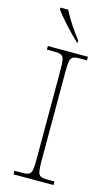

<svg xmlns="http://www.w3.org/2000/svg" viewBox="-139 -982 604 1032"><g transform="rotate(15 162.5 -465.5)"><path d="M50 0V-20H93Q118 -20 130 -26Q142 -32 145.5 -51Q149 -70 149 -108V-606Q149 -645 145.5 -663.5Q142 -682 130 -688Q118 -694 93 -694H50V-714H273V-694H233Q208 -694 196 -688Q184 -682 180.5 -663.5Q177 -645 177 -606V-108Q177 -70 180.5 -51Q184 -32 196 -26Q208 -20 233 -20H273V0ZM198 -771Q183 -785 163.5 -804.5Q144 -824 124 -846Q104 -868 87.5 -888Q71 -908 62 -921V-931H105Q116 -909 132.5 -882Q149 -855 167.5 -829Q186 -803 200 -784V-771Z"/></g></svg>

Font: Noto Serif Hebrew Thin
Style: Regular
Weight: 250
Version: Version 2.003